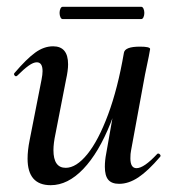

<svg xmlns="http://www.w3.org/2000/svg" viewBox="-20 -531 512 564"><path d="M61 -65Q61 -89 67 -119L102 -297Q105 -312 105 -322Q105 -348 88 -348Q78 -348 64 -338Q50 -328 31 -309Q29 -307 27 -307Q24 -307 22 -310.5Q20 -314 23 -317Q58 -358 83.5 -376.5Q109 -395 136 -395Q180 -395 180 -342Q180 -324 174 -297L143 -138Q137 -110 137 -90Q137 -38 173 -38Q204 -38 236.5 -78Q269 -118 297.5 -194.5Q326 -271 344 -376L360 -375Q340 -258 305 -170Q270 -82 224.5 -34.5Q179 13 129 13Q61 13 61 -65ZM288 -41Q288 -60 292 -80L344 -376Q347 -394 391 -394Q421 -394 421 -387L417 -365Q407 -318 406 -312L365 -89Q363 -80 363 -66Q363 -37 381 -37Q403 -37 442 -79Q443 -80 445 -80Q448 -80 450.5 -76.5Q453 -73 450 -70Q415 -29 386.5 -10Q358 9 330 9Q308 9 298 -3Q288 -15 288 -41ZM155 -493Q155 -500 157.5 -505.5Q160 -511 164 -511H395Q399 -511 401.5 -505.5Q404 -500 404 -493Q404 -486 401.5 -480.5Q399 -475 395 -475H164Q160 -475 157.5 -480.5Q155 -486 155 -493Z"/></svg>

Font: Cormorant Infant SemiBold
Style: Italic
Weight: 600
Italic angle: -10°
Designer: Christian Thalmann (Catharsis Fonts)
Foundry: Catharsis Fonts
Version: Version 4.000